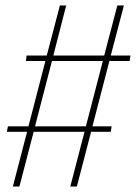

<svg xmlns="http://www.w3.org/2000/svg" viewBox="-20 -682 497 702"><path d="M454 -459H380L318 -220H388L385 -200H313L261 0H237L289 -200H103L51 0H27L79 -200H5L9 -220H84L146 -459H75L77 -479H151L199 -662H222L175 -479H361L409 -662H433L385 -479H457ZM294 -220 356 -459H170L108 -220Z"/></svg>

Font: Fira Sans Condensed Thin
Style: Italic
Weight: 250
Width: 3
Italic angle: -8°
Designer: Carrois Corporate & Edenspiekermann AG
Foundry: Carrois Corporate GbR & Edenspiekermann AG
Version: Version 4.203